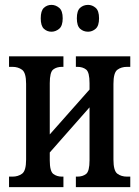

<svg xmlns="http://www.w3.org/2000/svg" viewBox="-20 -767 571 787"><path d="M341 -637Q322 -637 308.5 -649Q295 -661 295 -692Q295 -723 308.5 -735Q322 -747 341 -747Q358 -747 372 -735Q386 -723 386 -692Q386 -661 372 -649Q358 -637 341 -637ZM191 -637Q173 -637 160 -649Q147 -661 147 -692Q147 -723 160 -735Q173 -747 191 -747Q208 -747 222.5 -735Q237 -723 237 -692Q237 -661 222.5 -649Q208 -637 191 -637ZM17 0V-43H31Q54 -43 70.5 -55Q87 -67 87 -113V-423Q87 -469 70.5 -481Q54 -493 31 -493H17V-536H240V-493H234Q212 -493 198 -482Q184 -471 184 -426V-216L347 -400V-426Q347 -471 333 -482Q319 -493 297 -493H291V-536H514V-493H501Q477 -493 461 -481Q445 -469 445 -423V-113Q445 -67 461 -55Q477 -43 501 -43H514V0H291V-43H297Q319 -43 333 -54Q347 -65 347 -110V-327L184 -142V-110Q184 -65 198.5 -54Q213 -43 234 -43H240V0Z"/></svg>

Font: Noto Serif ExtraCondensed Medium
Style: Regular
Weight: 500
Width: 2
Designer: Monotype Design Team
Foundry: Monotype Imaging Inc.
Version: Version 2.015